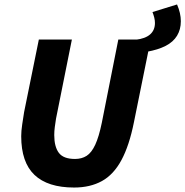

<svg xmlns="http://www.w3.org/2000/svg" viewBox="-20 -828 830 860"><path d="M637 -596 588 -650Q631 -655 652.5 -674Q674 -693 674 -725Q674 -737 671 -749Q668 -761 663 -774L773 -808Q790 -769 790 -733Q790 -696 773 -668Q756 -640 722 -622.5Q688 -605 637 -596ZM312 12Q194 12 134.5 -44.5Q75 -101 75 -218Q75 -241 79.5 -271Q84 -301 88 -326L154 -651H302L231 -297Q228 -278 225.5 -259.5Q223 -241 223 -223Q223 -171 243.5 -143.5Q264 -116 316 -116Q346 -116 368 -130Q390 -144 406.5 -179.5Q423 -215 436 -278L510 -651H655L580 -281Q559 -176 524 -111Q489 -46 436.5 -17Q384 12 312 12Z"/></svg>

Font: Source Sans 3 ExtraBold
Style: Italic
Weight: 800
Italic angle: -11°
Version: Version 3.052;hotconv 1.1.0;makeotfexe 2.6.0